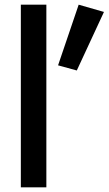

<svg xmlns="http://www.w3.org/2000/svg" viewBox="-20 -800 464 820"><path d="M178 -780H69V0H178ZM424 -749 316 -780 228 -521 308 -499Z"/></svg>

Font: NM-font
Style: Medium
Weight: 500
Designer: ""
Foundry: ""
Version: ""